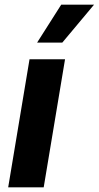

<svg xmlns="http://www.w3.org/2000/svg" viewBox="-20 -798 421 818"><path d="M14.9 0H166.2L257.1 -545.5H105.8ZM138.1 -616.5H245.4L380.7 -778.1H240.8Z"/></svg>

Font: Magic Ui Pro
Style: Bold Italic
Weight: 700
Italic angle: -9.39999°
Designer: Stefan Endress, Andreas Faust
Version: Version 1.000;FEAKit 1.0